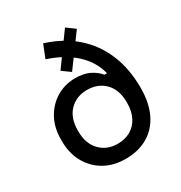

<svg xmlns="http://www.w3.org/2000/svg" viewBox="-181 -893 976 1036"><g transform="rotate(-30 307.5 -375.0)"><path d="M308 14Q232 15 174.5 -17Q117 -49 84.5 -107Q52 -165 52 -240V-251Q52 -326 83 -381.5Q114 -437 165.5 -468Q217 -499 281 -500Q335 -500 371 -482.5Q407 -465 430 -437H446Q427 -515 363.5 -574.5Q300 -634 196 -668L228 -749Q337 -715 411.5 -649.5Q486 -584 525 -490.5Q564 -397 564 -279Q564 -184 532 -119Q500 -54 442.5 -20.5Q385 13 308 14ZM307 -78Q352 -78 386.5 -97.5Q421 -117 440.5 -154.5Q460 -192 460 -243V-248Q460 -326 417.5 -369.5Q375 -413 307 -413Q240 -413 197.5 -369.5Q155 -326 155 -248V-243Q155 -166 197.5 -122Q240 -78 307 -78ZM286 -537 235 -574 373 -764 425 -726Z"/></g></svg>

Font: Space Grotesk Medium
Style: Regular
Weight: 500
Designer: Florian Karsten
Foundry: Florian Karsten
Version: Version 2.000